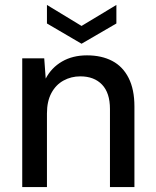

<svg xmlns="http://www.w3.org/2000/svg" viewBox="-20 -757 632 777"><path d="M70 0V-521H159L165 -439Q188 -483 231 -508Q274 -533 332 -533Q391 -533 434 -510.5Q477 -488 500.5 -441.5Q524 -395 524 -326V0H425V-316Q425 -381 393 -414.5Q361 -448 305 -448Q268 -448 237 -431Q206 -414 188 -380.5Q170 -347 170 -298V0ZM310 -580 170 -662V-737L310 -652L451 -737V-662Z"/></svg>

Font: DM Sans 10pt Medium
Style: Regular
Weight: 500
Version: Version 4.004;gftools[0.9.30]